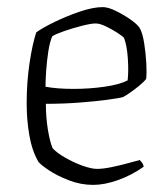

<svg xmlns="http://www.w3.org/2000/svg" viewBox="-20 -520 472 540"><path d="M242 0Q207 0 173.5 -13Q140 -26 117 -41.5Q94 -57 88 -65Q70 -96 62.5 -139.5Q55 -183 55 -229Q55 -288 63 -342Q71 -396 82 -429Q100 -442 134 -458.5Q168 -475 205 -487.5Q242 -500 269 -500Q284 -500 305.5 -489.5Q327 -479 346.5 -465.5Q366 -452 373 -441Q381 -427 385.5 -398.5Q390 -370 391.5 -341.5Q393 -313 391 -298Q384 -289 370.5 -278Q357 -267 344.5 -258.5Q332 -250 326 -247Q316 -244 282.5 -239.5Q249 -235 203.5 -231.5Q158 -228 109 -228Q109 -191 114.5 -156.5Q120 -122 128 -103Q140 -90 163.5 -76.5Q187 -63 212 -54Q237 -45 253 -45Q270 -45 294 -50Q318 -55 340 -61Q362 -67 373 -70Q375 -68 379 -63Q383 -58 384 -51Q350 -27 312 -13.5Q274 0 242 0ZM187 -270Q231 -270 273.5 -276Q316 -282 339 -294Q342 -320 339.5 -356Q337 -392 329 -413Q324 -419 309 -428.5Q294 -438 277.5 -446Q261 -454 249 -454Q236 -454 210.5 -447.5Q185 -441 160.5 -432.5Q136 -424 127 -418Q120 -402 116 -376Q112 -350 110 -323Q108 -296 108 -276Q141 -270 187 -270Z"/></svg>

Font: Texturina 72pt Thin
Style: Regular
Weight: 100
Designer: Guillermo Torres Carreño
Foundry: Omnibus-Type
Version: Version 1.002; ttfautohint (v1.8.3)